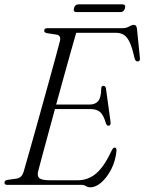

<svg xmlns="http://www.w3.org/2000/svg" viewBox="-21 -826 645 858"><path d="M342 0H10.5Q-1.5 0 -1 -10.5Q-1 -19.5 11.5 -22L54 -28Q76 -32 84 -56.5Q91.5 -82 104.5 -128Q117.5 -174 133.8 -231.8Q150 -289.5 167 -351Q184 -412.5 200 -470Q216 -527.5 228.2 -573Q240.5 -618.5 247 -643.5Q252 -667 233.5 -671L187.5 -678Q176.5 -681 176.5 -688.5Q176.5 -700 190.5 -700H523.5Q543.5 -700 555.8 -707.5Q568 -715 577 -715Q589 -715 591 -698L604 -569Q606.5 -552 595 -551.5Q584 -550.5 580 -566.5Q570 -613 558.5 -637.2Q547 -661.5 532 -670.5Q517 -679.5 496 -679.5H319.5Q311 -650.5 296.8 -599.8Q282.5 -549 265.2 -486.5Q248 -424 230 -359H382Q404 -359 417.5 -374Q431 -389 431.5 -432Q432.5 -442.5 441 -442.5Q450.5 -442.5 452.5 -430.5L473 -281.5Q475 -265 464.5 -264Q456 -263.5 452 -276Q441 -313 425.8 -325.8Q410.5 -338.5 383.5 -338.5H224.5Q208 -278 192.8 -222Q177.5 -166 166 -123.2Q154.5 -80.5 149 -58.5Q144.5 -39 155 -29.8Q165.5 -20.5 202.5 -20.5H327Q372.5 -20.5 408.5 -50.8Q444.5 -81 479 -155Q484.5 -166.5 491.5 -166.5Q500.5 -166.5 499.5 -152Q495.5 -108 476.8 -71Q458 -34 432.8 -11.5Q407.5 11 383 11Q371.5 11 362.8 5.5Q354 0 342 0ZM309.5 -789Q314 -806.5 329 -806.5H526.5Q542 -806.5 537.5 -789Q532.5 -772 517.5 -772H320.5Q305 -772 309.5 -789Z"/></svg>

Font: Fraunces 144pt Soft Light
Style: Italic
Weight: 300
Italic angle: -16°
Version: Version 1.000;[b76b70a41]